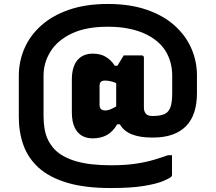

<svg xmlns="http://www.w3.org/2000/svg" viewBox="-20 -770 1090 970"><path d="M525 -750Q636 -750 720.5 -721Q805 -692 861.5 -641.5Q918 -591 946.5 -526Q975 -461 975 -389V-299Q975 -245 961.5 -203.5Q948 -162 920.5 -133.5Q893 -105 851 -90Q809 -75 753 -75H750Q686 -75 645.5 -91.5Q605 -108 586 -141.5Q567 -175 567 -226Q567 -249 567 -274Q567 -299 567 -325Q567 -351 567 -377Q567 -403 567 -427Q567 -428 573 -437.5Q579 -447 587.5 -461.5Q596 -476 605 -490H696Q701 -490 704 -487Q707 -484 707 -479Q707 -454 707 -423.5Q707 -393 707 -359Q707 -325 707 -291Q707 -257 707 -226Q707 -207 717 -195.5Q727 -184 749 -184H751Q789 -184 810.5 -193.5Q832 -203 841 -228Q850 -253 850 -299V-388Q850 -418 843.5 -446Q837 -474 823.5 -500Q810 -526 788 -548Q762 -574 724.5 -593.5Q687 -613 637 -624Q587 -635 525 -635Q414 -635 342 -600.5Q270 -566 235 -509.5Q200 -453 200 -388V-184Q200 -148 205.5 -117Q211 -86 224 -60.5Q237 -35 257 -14Q296 25 365.5 45Q435 65 540 65Q613 65 666 57Q719 49 758.5 37Q798 25 829 14H849V113Q849 117 848 119Q847 121 845 123Q837 131 803.5 145Q770 159 706 169.5Q642 180 540 180Q408 180 318.5 153Q229 126 175.5 77.5Q122 29 98.5 -36.5Q75 -102 75 -179V-386Q75 -460 103.5 -525.5Q132 -591 188.5 -641.5Q245 -692 329.5 -721Q414 -750 525 -750ZM448 -71Q418 -71 394.5 -84Q371 -97 357 -126.5Q343 -156 343 -203V-367Q343 -403 351 -428Q359 -453 373 -468.5Q387 -484 406.5 -491.5Q426 -499 448 -499Q488 -499 515 -482.5Q542 -466 560 -438H598V-333Q565 -353 545.5 -358Q526 -363 511 -363Q504 -363 498.5 -361.5Q493 -360 489.5 -356.5Q486 -353 484.5 -347.5Q483 -342 483 -335V-240Q483 -225 490.5 -218.5Q498 -212 511 -212Q521 -212 532 -215.5Q543 -219 558.5 -227.5Q574 -236 598 -252L610 -142H572Q550 -104 519.5 -87.5Q489 -71 448 -71Z"/></svg>

Font: Recursive ExtraBold
Style: Regular
Weight: 800
Version: Version 1.085